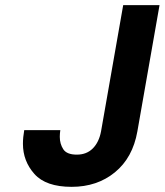

<svg xmlns="http://www.w3.org/2000/svg" viewBox="-20 -718 639 745"><path d="M599 -698 513 -208Q495 -106 426 -49.5Q357 7 258 7Q158 7 113.5 -43Q69 -93 69 -160Q69 -185 74 -213H214Q212 -199 212 -187Q212 -160 225.5 -139Q239 -118 278 -118Q316 -118 340 -142Q364 -166 372 -208L458 -698Z"/></svg>

Font: Fz Poppins SemBd
Style: Italic
Weight: 600
Italic angle: -10°
Designer: Ninad Kale (Devanagari), Jonny Pinhorn (Latin)
Foundry: Indian Type Foundry
Version: Vit hóa bi Vntype.Com & FontZin.Com